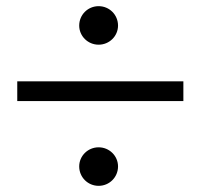

<svg xmlns="http://www.w3.org/2000/svg" viewBox="-20 -603 640 623"><path d="M300 -458C335 -458 363 -486 363 -520C363 -555 335 -583 300 -583C265 -583 237 -555 237 -520C237 -486 265 -458 300 -458ZM36 -275H575V-339H36ZM300 0C335 0 363 -28 363 -63C363 -97 335 -125 300 -125C265 -125 237 -97 237 -63C237 -28 265 0 300 0Z"/></svg>

Font: LilGrotesk
Style: Regular
Weight: 400
Designer: Bastien Sozeau
Foundry: NBR — Bastien Sozeau
Version: Version 2.001